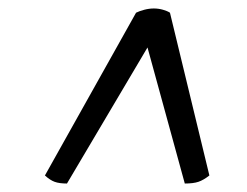

<svg xmlns="http://www.w3.org/2000/svg" viewBox="-20 -727 582 453"><path d="M138 -294Q120 -294 109 -298Q98 -302 86 -313L301 -697Q309 -701 320.5 -704Q332 -707 343 -707Q354 -707 364.5 -704Q375 -701 381 -697L474 -313Q460 -302 448 -298Q436 -294 416 -294L328 -615Z"/></svg>

Font: Petrona
Style: Bold Italic
Weight: 700
Italic angle: -9°
Designer: Ringo R. Seeber
Foundry: Ringo R. Seeber
Version: Version 2.001; ttfautohint (v1.8.3)